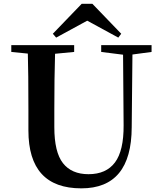

<svg xmlns="http://www.w3.org/2000/svg" viewBox="-20 -982 856 1020"><path d="M443.4 -872.1 278.3 -782.2 260.7 -802.7 414.1 -961.9H470.7L624 -802.7L608.4 -782.2ZM785.2 -742.2V-706.1L683.6 -692.4L679.7 -305.7Q678.7 18.6 412.1 18.6Q130.9 18.6 130.9 -289.1V-400.4Q130.9 -598.6 127.9 -697.3L40 -706.1V-742.2H374V-706.1L272.5 -696.3Q268.6 -567.4 268.6 -400.4V-306.6Q268.6 -173.8 314.5 -115.2Q360.4 -56.6 450.2 -56.6Q543.9 -56.6 590.8 -119.1Q637.7 -181.6 636.7 -317.4L633.8 -691.4L517.6 -706.1V-742.2Z"/></svg>

Font: GenYoMin TW TTF Bold
Style: Regular
Weight: 700
Version: Version 1.300